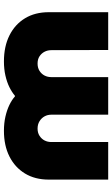

<svg xmlns="http://www.w3.org/2000/svg" viewBox="183 -753 570 976"><g transform="rotate(-90 468.0 -265.0)"><path d="M43 0V-302Q43 -372 74 -423Q105 -474 160.5 -502Q216 -530 291 -530Q330 -530 363 -522.5Q396 -515 422 -502.5Q448 -490 466 -474H469Q488 -490 513.5 -502.5Q539 -515 572 -522.5Q605 -530 644 -530Q720 -530 776 -502Q832 -474 863 -423Q894 -372 894 -302V0H702L701 -289Q701 -308 693 -323.5Q685 -339 670 -349Q655 -359 633 -359Q611 -359 595.5 -349Q580 -339 572 -323.5Q564 -308 564 -289V0H373V-289Q373 -308 364.5 -323.5Q356 -339 340 -349Q324 -359 302 -359Q281 -359 265.5 -349Q250 -339 242 -323.5Q234 -308 234 -289V0Z"/></g></svg>

Font: MuseoModerno Thin Black
Style: Regular
Weight: 900
Version: Version 1.002